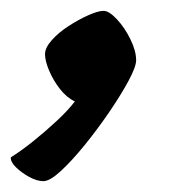

<svg xmlns="http://www.w3.org/2000/svg" viewBox="-94 -187 321 354"><path d="M-14 147Q-26 147 -40.5 139Q-55 131 -65 121Q-75 111 -74 103Q-56 92 -33.5 74Q-11 56 10.5 36Q32 16 44 0Q29 -7 16.5 -23Q4 -39 -3.5 -57Q-11 -75 -11 -87Q-11 -99 1.5 -113Q14 -127 32.5 -139Q51 -151 69 -159Q87 -167 97 -167Q107 -167 121.5 -151.5Q136 -136 146.5 -114.5Q157 -93 157 -76Q157 -64 143 -38Q129 -12 107.5 19.5Q86 51 62.5 80Q39 109 18.5 128Q-2 147 -14 147Z"/></svg>

Font: Texturina 72pt 72pt ExtraBold
Style: Italic
Weight: 800
Italic angle: -11°
Designer: Guillermo Torres Carreño
Foundry: Omnibus-Type
Version: Version 1.002; ttfautohint (v1.8.3)